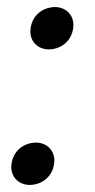

<svg xmlns="http://www.w3.org/2000/svg" viewBox="-20 -514 270 544"><path d="M134 -59C134 -88 113 -110 81 -110C43 -109 13 -82 12 -41C12 -12 33 10 65 10C103 9 133 -18 134 -59ZM188 -443C188 -472 167 -494 135 -494C97 -493 67 -466 66 -425C66 -396 87 -374 119 -374C157 -375 187 -402 188 -443Z"/></svg>

Font: Cantarell
Style: Oblique
Weight: 400
Italic angle: -8°
Designer: Dave Crossland
Version: Version 0.024